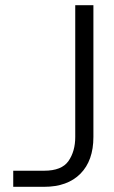

<svg xmlns="http://www.w3.org/2000/svg" viewBox="-20 -720 441 740"><path d="M31 0V-62H150Q218 -62 244 -99.5Q270 -137 270 -192V-700H340V-192Q340 -101 290 -50.5Q240 0 150 0Z"/></svg>

Font: Host Grotesk Light Light
Style: Regular
Weight: 300
Version: Version 1.003